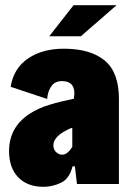

<svg xmlns="http://www.w3.org/2000/svg" viewBox="-20 -710 516 741"><path d="M439 -328V0H277L269 -68H260Q248 -20 215 -4.5Q182 11 148 11Q86 11 50.5 -25.5Q15 -62 15 -127Q15 -220 96 -272Q127 -292 169 -305Q211 -318 265 -329Q267 -343 267 -350Q267 -397 219 -397Q192 -397 178 -377Q164 -357 162 -328L21 -375Q33 -447 88.5 -484.5Q144 -522 226 -522Q329 -522 384 -476.5Q439 -431 439 -328ZM259 -143V-217Q243 -212 225 -201Q186 -177 186 -149Q186 -133 196.5 -123Q207 -113 220 -113Q240 -113 259 -143ZM264 -690H430L292 -570H170Z"/></svg>

Font: Decalotype Black
Style: Regular
Weight: 900
Designer: Alfredo Marco Pradil
Foundry: Alfredo Marco Pradil
Version: Version 1.0